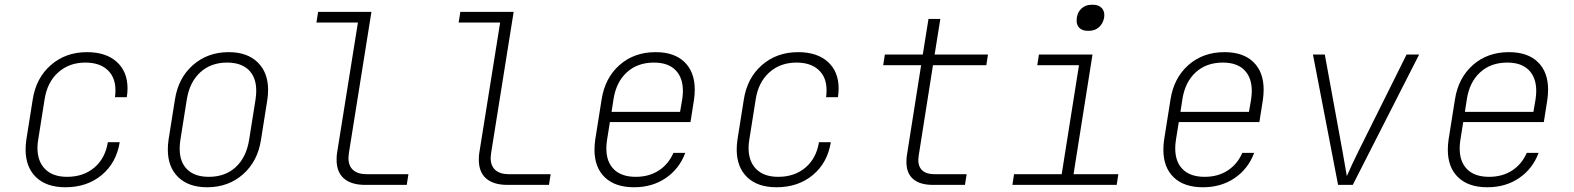

<svg xmlns="http://www.w3.org/2000/svg" viewBox="-20 -780 6640 810"><path d="M88 -149Q88 -169 91 -190L118 -360Q132 -451 194.5 -505.5Q257 -560 347 -560Q427 -560 472.5 -519Q518 -478 518 -407Q518 -390 515 -370H465Q467 -380 467 -400Q467 -454 433.5 -485Q400 -516 340 -516Q272 -516 225.5 -474.5Q179 -433 168 -360L141 -190Q138 -172 138 -156Q138 -99 170.5 -66.5Q203 -34 263 -34Q332 -34 378 -73Q424 -112 435 -180H485Q471 -93 409 -41.5Q347 10 256 10Q176 10 132 -32.5Q88 -75 88 -149Z M688 -149Q688 -169 691 -190L718 -360Q732 -451 794 -505.5Q856 -560 945 -560Q1023 -560 1067 -517Q1111 -474 1111 -401Q1111 -381 1108 -360L1081 -190Q1067 -99 1005 -44.5Q943 10 854 10Q776 10 732 -32.5Q688 -75 688 -149ZM1031 -190 1058 -360Q1061 -380 1061 -397Q1061 -454 1029 -485Q997 -516 938 -516Q870 -516 825 -475Q780 -434 768 -360L741 -190Q738 -171 738 -153Q738 -96 770 -65Q802 -34 861 -34Q930 -34 974.5 -75Q1019 -116 1031 -190Z M1521 0Q1462 0 1431 -27Q1400 -54 1400 -106Q1400 -125 1402 -135L1490 -685H1315L1322 -730H1547L1452 -135Q1450 -119 1450 -114Q1450 -80 1470 -62.5Q1490 -45 1528 -45H1703L1696 0Z M2121 0Q2062 0 2031 -27Q2000 -54 2000 -106Q2000 -125 2002 -135L2090 -685H1915L1922 -730H2147L2052 -135Q2050 -119 2050 -114Q2050 -80 2070 -62.5Q2090 -45 2128 -45H2303L2296 0Z M2911 -402Q2911 -383 2908 -360L2893 -265H2553L2541 -190Q2538 -171 2538 -154Q2538 -97 2570 -65.5Q2602 -34 2662 -34Q2718 -34 2759 -60.5Q2800 -87 2821 -135H2871Q2846 -68 2789 -29Q2732 10 2655 10Q2575 10 2531.5 -32Q2488 -74 2488 -148Q2488 -168 2491 -190L2518 -360Q2532 -451 2593.5 -505.5Q2655 -560 2746 -560Q2825 -560 2868 -518Q2911 -476 2911 -402ZM2560 -308H2849L2858 -360Q2861 -380 2861 -396Q2861 -453 2829.5 -484.5Q2798 -516 2739 -516Q2669 -516 2624 -474.5Q2579 -433 2568 -360Z M3088 -149Q3088 -169 3091 -190L3118 -360Q3132 -451 3194.5 -505.5Q3257 -560 3347 -560Q3427 -560 3472.5 -519Q3518 -478 3518 -407Q3518 -390 3515 -370H3465Q3467 -380 3467 -400Q3467 -454 3433.5 -485Q3400 -516 3340 -516Q3272 -516 3225.5 -474.5Q3179 -433 3168 -360L3141 -190Q3138 -172 3138 -156Q3138 -99 3170.5 -66.5Q3203 -34 3263 -34Q3332 -34 3378 -73Q3424 -112 3435 -180H3485Q3471 -93 3409 -41.5Q3347 10 3256 10Q3176 10 3132 -32.5Q3088 -75 3088 -149Z M3916 0Q3861 0 3832.5 -24.5Q3804 -49 3804 -96Q3804 -115 3806 -125L3866 -505H3706L3713 -550H3873L3897 -700H3947L3923 -550H4148L4141 -505H3916L3856 -125Q3854 -111 3854 -106Q3854 -76 3871.5 -60.5Q3889 -45 3923 -45H4058L4051 0Z M4569 -650Q4547 -650 4534.5 -661.5Q4522 -673 4522 -693Q4522 -723 4540 -741.5Q4558 -760 4586 -760H4591Q4616 -760 4629 -745Q4642 -730 4638 -705Q4633 -680 4616 -665Q4599 -650 4574 -650ZM4691 0H4251L4258 -45H4459L4532 -505H4356L4363 -550H4589L4509 -45H4698Z M5311 -402Q5311 -383 5308 -360L5293 -265H4953L4941 -190Q4938 -171 4938 -154Q4938 -97 4970 -65.5Q5002 -34 5062 -34Q5118 -34 5159 -60.5Q5200 -87 5221 -135H5271Q5246 -68 5189 -29Q5132 10 5055 10Q4975 10 4931.5 -32Q4888 -74 4888 -148Q4888 -168 4891 -190L4918 -360Q4932 -451 4993.5 -505.5Q5055 -560 5146 -560Q5225 -560 5268 -518Q5311 -476 5311 -402ZM4960 -308H5249L5258 -360Q5261 -380 5261 -396Q5261 -453 5229.5 -484.5Q5198 -516 5139 -516Q5069 -516 5024 -474.5Q4979 -433 4968 -360Z M5625 0 5519 -550H5569L5644 -140L5662 -37Q5686 -92 5710 -140L5914 -550H5967L5687 0Z M6511 -402Q6511 -383 6508 -360L6493 -265H6153L6141 -190Q6138 -171 6138 -154Q6138 -97 6170 -65.5Q6202 -34 6262 -34Q6318 -34 6359 -60.5Q6400 -87 6421 -135H6471Q6446 -68 6389 -29Q6332 10 6255 10Q6175 10 6131.5 -32Q6088 -74 6088 -148Q6088 -168 6091 -190L6118 -360Q6132 -451 6193.5 -505.5Q6255 -560 6346 -560Q6425 -560 6468 -518Q6511 -476 6511 -402ZM6160 -308H6449L6458 -360Q6461 -380 6461 -396Q6461 -453 6429.5 -484.5Q6398 -516 6339 -516Q6269 -516 6224 -474.5Q6179 -433 6168 -360Z"/></svg>

Font: JetBrains Mono Extra Light
Style: Italic
Weight: 200
Italic angle: -9°
Monospace: yes
Designer: Philipp Nurullin, Konstantin Bulenkov
Foundry: JetBrains
Version: 2.002